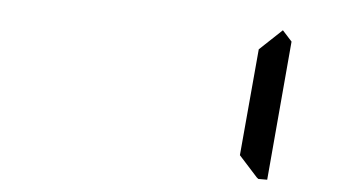

<svg xmlns="http://www.w3.org/2000/svg" viewBox="-39 -1017 1023 569"><g transform="rotate(5 472.0 -732.5)"><path d="M781.2 -955.1 809.6 -923.8 773.4 -509.8H747.1L742.2 -513.7L686.5 -575.2L714.8 -892.6Z"/></g></svg>

Font: my7seg
Style: Book
Weight: 400
Italic angle: -5°
Designer: Keshikan(Twitter:@keshinomi_88pro)
Version: Version 0.46